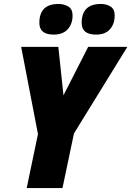

<svg xmlns="http://www.w3.org/2000/svg" viewBox="-20 -951 664 971"><path d="M347 -873Q347 -905 325.5 -918Q304 -931 276 -931Q179 -931 179 -835Q179 -776 252 -776Q298 -776 322.5 -803Q347 -830 347 -873ZM560 -873Q560 -905 539 -918Q518 -931 490 -931Q393 -931 393 -835Q393 -776 466 -776Q512 -776 536 -803Q560 -830 560 -873ZM296 0 354 -276 624 -714H426L301 -469L275 -714H87L172 -273L115 0Z"/></svg>

Font: Noto Sans Display SemiCondensed Black
Style: Italic
Weight: 900
Width: 4
Designer: Monotype Design team
Foundry: Monotype Imaging Inc.
Version: 1.000